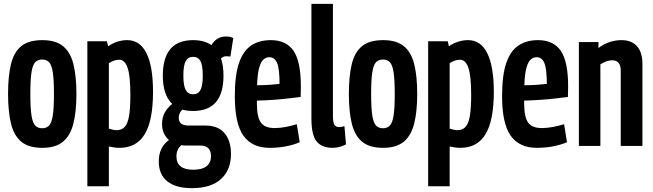

<svg xmlns="http://www.w3.org/2000/svg" viewBox="-20 -760 3400 1000"><path d="M22 -271Q22 -363 37 -425.5Q52 -488 90.5 -519.5Q129 -551 200 -551Q270 -551 308.5 -519.5Q347 -488 362.5 -425.5Q378 -363 378 -271Q378 -178 362 -115.5Q346 -53 307.5 -21.5Q269 10 200 10Q130 10 91.5 -21.5Q53 -53 37.5 -115.5Q22 -178 22 -271ZM138 -271Q138 -197 144 -158.5Q150 -120 163.5 -106Q177 -92 200 -92Q222 -92 235.5 -106Q249 -120 255 -158.5Q261 -197 261 -271Q261 -345 255 -383.5Q249 -422 235.5 -436Q222 -450 200 -450Q177 -450 163.5 -436Q150 -422 144 -383.5Q138 -345 138 -271Z M435 210V-545H537L543 -519Q590 -551 643 -551Q709 -551 743 -482.5Q777 -414 777 -282Q777 -133 734 -61.5Q691 10 603 10Q577 10 547 3V210ZM588 -82Q613 -82 629 -98.5Q645 -115 652 -155Q659 -195 659 -266Q659 -365 644.5 -407Q630 -449 601 -449Q575 -449 547 -431V-90Q571 -82 588 -82Z M986 -182Q955 -182 930 -189Q911 -172 911 -146Q911 -106 963 -106H1050Q1115 -106 1149 -67Q1183 -28 1183 42Q1183 125 1131 172.5Q1079 220 979 220Q896 220 851.5 184.5Q807 149 807 81Q807 43 820.5 15.5Q834 -12 860 -31Q824 -62 824 -114Q824 -149 838.5 -174.5Q853 -200 877 -219Q828 -265 828 -366Q828 -551 986 -551Q1044 -551 1081 -525Q1108 -570 1157 -570Q1179 -570 1195 -562L1180 -465Q1175 -466 1170 -466.5Q1165 -467 1158 -467Q1143 -467 1131 -456Q1144 -418 1144 -366Q1144 -182 986 -182ZM986 -269Q1012 -269 1024 -291Q1036 -313 1036 -366Q1036 -420 1024 -442Q1012 -464 986 -464Q960 -464 947.5 -442Q935 -420 935 -366Q935 -313 947.5 -291Q960 -269 986 -269ZM899 54Q899 124 986 124Q1033 124 1056 105.5Q1079 87 1079 54Q1079 -2 1023 -2H951Q937 -2 924 -4Q912 7 905.5 21Q899 35 899 54Z M1384 10Q1293 10 1248 -53Q1203 -116 1203 -259Q1203 -369 1225 -432.5Q1247 -496 1289 -523.5Q1331 -551 1390 -551Q1471 -551 1509 -495Q1547 -439 1547 -310Q1547 -302 1546.5 -284Q1546 -266 1546 -255Q1522 -252 1484 -247.5Q1446 -243 1402.5 -240Q1359 -237 1318 -236Q1318 -232 1318 -228.5Q1318 -225 1318 -221Q1318 -151 1338.5 -122Q1359 -93 1410 -93Q1437 -93 1466.5 -98.5Q1496 -104 1526 -113L1541 -19Q1470 10 1384 10ZM1319 -316Q1353 -316 1387.5 -318.5Q1422 -321 1436 -323Q1436 -403 1423 -432.5Q1410 -462 1383 -462Q1366 -462 1352.5 -450.5Q1339 -439 1330 -407.5Q1321 -376 1319 -316Z M1714 -740V-157Q1714 -120 1722.5 -109Q1731 -98 1746 -98Q1757 -98 1774 -103L1782 -8Q1769 -1 1751 4.5Q1733 10 1712 10Q1656 10 1629 -23.5Q1602 -57 1602 -142V-740Z M1797 -271Q1797 -363 1812 -425.5Q1827 -488 1865.5 -519.5Q1904 -551 1975 -551Q2045 -551 2083.5 -519.5Q2122 -488 2137.5 -425.5Q2153 -363 2153 -271Q2153 -178 2137 -115.5Q2121 -53 2082.5 -21.5Q2044 10 1975 10Q1905 10 1866.5 -21.5Q1828 -53 1812.5 -115.5Q1797 -178 1797 -271ZM1913 -271Q1913 -197 1919 -158.5Q1925 -120 1938.5 -106Q1952 -92 1975 -92Q1997 -92 2010.5 -106Q2024 -120 2030 -158.5Q2036 -197 2036 -271Q2036 -345 2030 -383.5Q2024 -422 2010.5 -436Q1997 -450 1975 -450Q1952 -450 1938.5 -436Q1925 -422 1919 -383.5Q1913 -345 1913 -271Z M2210 210V-545H2312L2318 -519Q2365 -551 2418 -551Q2484 -551 2518 -482.5Q2552 -414 2552 -282Q2552 -133 2509 -61.5Q2466 10 2378 10Q2352 10 2322 3V210ZM2363 -82Q2388 -82 2404 -98.5Q2420 -115 2427 -155Q2434 -195 2434 -266Q2434 -365 2419.5 -407Q2405 -449 2376 -449Q2350 -449 2322 -431V-90Q2346 -82 2363 -82Z M2776 10Q2685 10 2640 -53Q2595 -116 2595 -259Q2595 -369 2617 -432.5Q2639 -496 2681 -523.5Q2723 -551 2782 -551Q2863 -551 2901 -495Q2939 -439 2939 -310Q2939 -302 2938.5 -284Q2938 -266 2938 -255Q2914 -252 2876 -247.5Q2838 -243 2794.5 -240Q2751 -237 2710 -236Q2710 -232 2710 -228.5Q2710 -225 2710 -221Q2710 -151 2730.5 -122Q2751 -93 2802 -93Q2829 -93 2858.5 -98.5Q2888 -104 2918 -113L2933 -19Q2862 10 2776 10ZM2711 -316Q2745 -316 2779.5 -318.5Q2814 -321 2828 -323Q2828 -403 2815 -432.5Q2802 -462 2775 -462Q2758 -462 2744.5 -450.5Q2731 -439 2722 -407.5Q2713 -376 2711 -316Z M2995 0V-541H3097V-510Q3127 -532 3157 -541.5Q3187 -551 3217 -551Q3269 -551 3297.5 -519.5Q3326 -488 3326 -426V0H3213V-393Q3213 -446 3168 -446Q3153 -446 3137 -440Q3121 -434 3107 -425V0Z"/></svg>

Font: Georama Condensed SemiBold
Style: Regular
Weight: 600
Width: 3
Designer: Jean-Baptiste Levee
Foundry: Production Type
Version: Version 1.000